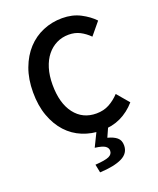

<svg xmlns="http://www.w3.org/2000/svg" viewBox="-162 -763 900 1093"><g transform="rotate(-20 288.0 -216.5)"><path d="M252 233 242 183Q303 179 325.5 168.5Q348 158 348 136Q348 119 332 108Q316 97 271 91L317 -3H387L358 62Q394 71 413.5 87.5Q433 104 433 135Q433 183 386 206Q339 229 252 233ZM344 12Q282 12 228 -10Q174 -32 134.5 -75Q95 -118 72 -181Q49 -244 49 -325Q49 -405 72.5 -468.5Q96 -532 136.5 -576Q177 -620 231.5 -643Q286 -666 348 -666Q410 -666 458 -641Q506 -616 537 -583L475 -508Q449 -534 419 -549.5Q389 -565 351 -565Q311 -565 277.5 -548.5Q244 -532 219.5 -501.5Q195 -471 181.5 -427Q168 -383 168 -328Q168 -216 216.5 -152.5Q265 -89 348 -89Q392 -89 426 -107.5Q460 -126 488 -156L550 -83Q510 -37 458.5 -12.5Q407 12 344 12Z"/></g></svg>

Font: TypoPRO Source Sans Pro
Style: Regular
Weight: 600
Designer: Paul D. Hunt
Foundry: Adobe Systems Incorporated
Version: Version 2.020;PS 2.000;hotconv 1.0.86;makeotf.lib2.5.63406